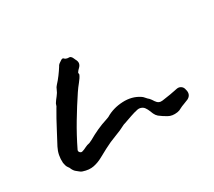

<svg xmlns="http://www.w3.org/2000/svg" viewBox="-99 -671 962 862"><g transform="rotate(-30 382.0 -240.5)"><path d="M704 -80Q707 -57 686 -46Q675 -41 662 -36.5Q649 -32 640 -27Q631 -21 618 -19Q591 -15 571.5 -26Q552 -37 535 -50Q526 -58 521 -69Q517 -78 513.5 -87Q510 -96 505 -103Q500 -112 490 -116.5Q480 -121 469 -119Q450 -115 430 -108Q410 -101 390 -94Q382 -92 379 -90Q355 -77 323.5 -65.5Q292 -54 260 -37Q239 -26 217.5 -14Q196 -2 171.5 3Q147 8 117 -2Q110 -4 104.5 -9Q99 -14 92 -19Q83 -26 77 -39Q76 -44 71 -50Q66 -56 63.5 -64Q61 -72 60 -79Q57 -120 75 -155Q93 -190 111 -223Q123 -246 134 -266Q145 -286 158 -308Q162 -313 163.5 -319.5Q165 -326 169 -331Q174 -339 184.5 -352Q195 -365 200 -378Q204 -389 211 -396Q225 -411 238 -428.5Q251 -446 261 -462Q265 -471 275 -477Q279 -479 282.5 -482Q286 -485 291 -486Q296 -486 298 -483Q300 -480 305 -478Q313 -475 318.5 -475.5Q324 -476 328 -473Q333 -469 335.5 -463Q338 -457 341 -451Q353 -430 336 -413Q332 -409 328.5 -405.5Q325 -402 322 -397Q321 -396 321.5 -392Q322 -388 322 -386Q316 -372 302 -355Q288 -338 276 -320Q242 -269 208.5 -213Q175 -157 146 -97Q143 -90 148.5 -84Q154 -78 161 -80Q172 -83 183 -89Q194 -95 207 -97Q211 -99 214.5 -100.5Q218 -102 222 -104Q246 -118 272 -130Q298 -142 327 -151Q331 -152 334 -153.5Q337 -155 340 -156Q378 -179 427.5 -181.5Q477 -184 514 -159Q520 -155 524 -150Q528 -145 533 -140Q540 -135 547 -125Q549 -122 551 -119Q553 -116 555 -113Q567 -95 587 -98Q633 -104 669 -112Q680 -114 689 -108.5Q698 -103 701 -93Q702 -90 702.5 -86.5Q703 -83 704 -80Z"/></g></svg>

Font: Slackside One
Style: Regular
Weight: 400
Version: Version 1.000